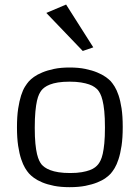

<svg xmlns="http://www.w3.org/2000/svg" viewBox="-20 -796 603 828"><path d="M280.3 -443.8Q251 -443.8 230.2 -440.4Q209.5 -437 195.3 -431.4Q181.2 -425.8 172.4 -419.2Q163.6 -412.6 158.7 -406.2Q153.8 -399.9 148.7 -389.6Q143.6 -379.4 139.4 -361.1Q135.3 -342.8 132.6 -314.7Q129.9 -286.6 129.9 -245.1Q129.9 -204.6 132.6 -177.2Q135.3 -149.9 139.6 -131.8Q144 -113.8 149.2 -103.3Q154.3 -92.8 159.2 -86.9Q164.1 -81.1 173.1 -74.5Q182.1 -67.9 196.8 -62.3Q211.4 -56.6 232.7 -53.2Q253.9 -49.8 283.2 -49.8Q312 -49.8 332.8 -53.5Q353.5 -57.1 367.7 -62.5Q381.8 -67.9 390.4 -74.7Q398.9 -81.5 403.8 -87.9Q408.7 -94.2 413.8 -104.5Q418.9 -114.7 423.1 -132.8Q427.2 -150.9 429.9 -178.2Q432.6 -205.6 432.6 -246.1Q432.6 -288.6 429.7 -316.9Q426.8 -345.2 422.1 -363.5Q417.5 -381.8 412.1 -392.1Q406.7 -402.3 401.9 -408.2Q396.5 -414.1 387.7 -420.4Q378.9 -426.8 364.5 -431.9Q350.1 -437 329.3 -440.4Q308.6 -443.8 280.3 -443.8ZM280.3 -504.9Q318.4 -504.9 347.9 -498.8Q377.4 -492.7 399.2 -483.6Q420.9 -474.6 435.3 -464.4Q449.7 -454.1 457.5 -445.8Q465.3 -437 474.4 -422.6Q483.4 -408.2 491.2 -385.3Q499 -362.3 504.2 -328.9Q509.3 -295.4 509.3 -248.5Q509.3 -201.7 504.2 -167.5Q499 -133.3 491.2 -109.6Q483.4 -85.9 474.4 -71Q465.3 -56.2 457.5 -47.4Q449.7 -38.6 435.5 -28.3Q421.4 -18.1 399.7 -9.3Q377.9 -0.5 348.4 5.4Q318.8 11.2 280.3 11.2Q242.2 11.2 212.9 5.4Q183.6 -0.5 162.1 -9.5Q140.6 -18.6 126.7 -28.8Q112.8 -39.1 105 -47.9Q97.2 -56.6 88.1 -71.5Q79.1 -86.4 71.3 -109.9Q63.5 -133.3 58.3 -167Q53.2 -200.7 53.2 -247.1Q53.2 -293.9 58.3 -327.4Q63.5 -360.8 71 -384.3Q78.6 -407.7 87.6 -422.1Q96.7 -436.5 104.5 -445.3Q112.3 -454.1 126.5 -464.4Q140.6 -474.6 162.4 -483.6Q184.1 -492.7 213.1 -498.8Q242.2 -504.9 280.3 -504.9ZM382.3 -591.8 336.9 -576.2 179.7 -740.2 265.1 -776.4Z"/></svg>

Font: Metrophobic
Style: Regular
Weight: 400
Designer: vernon adams
Foundry: vernon adams
Version: Version 1.000